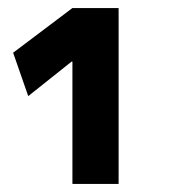

<svg xmlns="http://www.w3.org/2000/svg" viewBox="-20 -750 427 478"><path d="M160.3 -292V-596.7H158.3L50.3 -510.7L12.7 -618.7L160.3 -730H275.3V-292Z"/></svg>

Font: M PLUS 1 Thin
Style: Regular
Weight: 100
Designer: Coji Morishita
Foundry: UNDERFOREST DESIGN
Version: Version 1.001